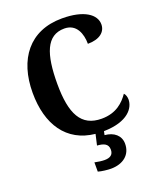

<svg xmlns="http://www.w3.org/2000/svg" viewBox="-172 -828 969 1171"><g transform="rotate(-20 313.0 -242.0)"><path d="M342 240C422 240 475 197 475 126C475 73 435 39 375 34L380 10C539 7 587 -67 587 -121C587 -137 581 -155 572 -163C540 -117 490 -66 394 -66C261 -66 211 -163 211 -358C211 -551 250 -661 366 -661C445 -661 470 -589 470 -524C547 -524 588 -559 588 -608C588 -672 517 -724 374 -724C162 -724 51 -575 51 -358C51 -152 144 -11 326 8L310 78C351 81 381 91 381 130C381 164 359 177 324 177C307 177 283 174 260 169V229C283 236 322 240 342 240Z"/></g></svg>

Font: Noto Serif Georgian SemiCondensed Bold
Style: Regular
Weight: 700
Width: 4
Designer: Monotype Design Team, Akaki Razmadze
Foundry: Google LLC
Version: Version 2.003